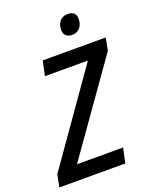

<svg xmlns="http://www.w3.org/2000/svg" viewBox="-191 -1005 873 1096"><g transform="rotate(-20 246.0 -457.0)"><path d="M-25 0 -10 -75 376 -625H115L134 -714H517L502 -638L115 -90H395L376 0ZM343 -793Q320 -793 306 -805.5Q292 -818 292 -842Q292 -872 309 -893Q326 -914 358 -914Q408 -914 408 -867Q408 -834 390 -813.5Q372 -793 343 -793Z"/></g></svg>

Font: Noto Sans SemiCondensed Medium
Style: Italic
Weight: 500
Width: 4
Italic angle: -12°
Designer: Monotype Design Team
Foundry: Monotype Imaging Inc.
Version: Version 2.013; ttfautohint (v1.8.4.7-5d5b)